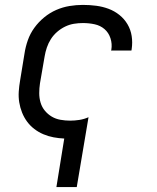

<svg xmlns="http://www.w3.org/2000/svg" viewBox="-20 -558 640 783"><path d="M210 205 242 7Q220 6 198.5 2Q177 -2 157 -10.5Q137 -19 120 -32Q103 -45 90.5 -62Q78 -79 70 -99Q62 -119 58.5 -140.5Q55 -162 56.5 -184.5Q58 -207 62 -230L80 -340Q84 -367 93.5 -394Q103 -421 120 -444.5Q137 -468 160 -487Q183 -506 209.5 -517.5Q236 -529 263.5 -533.5Q291 -538 318 -538Q346 -538 372.5 -534.5Q399 -531 423 -522Q447 -513 467 -497Q487 -481 500 -459Q513 -437 517 -411Q521 -385 517 -358Q517 -356 516.5 -355Q516 -354 516 -352H433Q433 -353 433.5 -354Q434 -355 434 -355Q438 -379 430.5 -402Q423 -425 406 -439.5Q389 -454 366 -459Q343 -464 318 -464Q300 -464 281.5 -461Q263 -458 245.5 -449.5Q228 -441 213 -428Q198 -415 187.5 -398.5Q177 -382 171 -364Q165 -346 162 -328L143 -218Q140 -198 140 -178Q140 -158 145.5 -139.5Q151 -121 163 -106.5Q175 -92 191 -82.5Q207 -73 226.5 -69.5Q246 -66 266 -66Q285 -66 304 -69Q323 -72 341 -80L293 205Z"/></svg>

Font: Iosevka Curly Extended
Style: Italic
Weight: 400
Width: 7
Italic angle: -9°
Monospace: yes
Designer: Belleve Invis
Foundry: Belleve Invis
Version: Version 11.1.0; ttfautohint (v1.8.3)